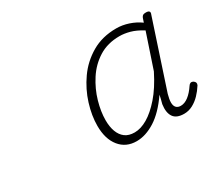

<svg xmlns="http://www.w3.org/2000/svg" viewBox="-88 -1206 820 736"><g transform="rotate(-30 322.5 -838.0)"><path d="M335 -631Q288 -631 260.5 -665Q233 -699 233 -757Q233 -802 248.5 -852Q264 -902 295 -946Q326 -990 373 -1017.5Q420 -1045 482 -1045Q509 -1045 536 -1036Q563 -1027 585 -1011L591 -1029Q594 -1036 598 -1038.5Q602 -1041 611 -1041Q622 -1041 625.5 -1036.5Q629 -1032 625 -1023L528 -729Q522 -708 522 -693.5Q522 -679 529 -671.5Q536 -664 549 -664Q566 -664 583 -677Q600 -690 616 -714Q619 -719 624 -721.5Q629 -724 637 -720Q643 -716 644.5 -711Q646 -706 643 -700Q631 -681 616 -665.5Q601 -650 583 -640.5Q565 -631 545 -631Q511 -631 498 -650.5Q485 -670 490 -705Q493 -716 495 -724Q497 -732 499 -742Q459 -684 417 -657.5Q375 -631 335 -631ZM271 -760Q271 -731 279 -709.5Q287 -688 303 -676Q319 -664 345 -664Q372 -664 402 -681.5Q432 -699 464 -735.5Q496 -772 525 -830L576 -982Q547 -1000 523 -1006.5Q499 -1013 478 -1013Q425 -1013 386 -988.5Q347 -964 321.5 -924.5Q296 -885 283.5 -841.5Q271 -798 271 -760Z"/></g></svg>

Font: Playwrite CO Thin
Style: Regular
Weight: 250
Version: Version 1.002